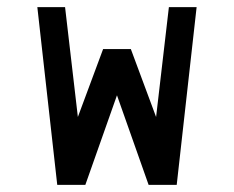

<svg xmlns="http://www.w3.org/2000/svg" viewBox="-20 -520 658 540"><path d="M141 0 85 -500H163L199 -191L270 -382H348L419 -191L455 -500H533L477 0H398L309 -252L220 0Z"/></svg>

Font: Hermit Light
Style: Regular
Weight: 300
Designer: Pablo Caro
Version: Version 2.000;PS 002.000;hotconv 1.0.88;makeotf.lib2.5.64775